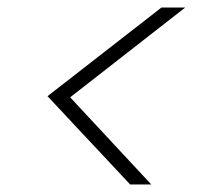

<svg xmlns="http://www.w3.org/2000/svg" viewBox="-20 -605 540 509"><path d="M471 -585 166 -347 381 -116H325L106 -350L408 -585Z"/></svg>

Font: DM Sans 16pt ExtraLight
Style: Italic
Weight: 250
Italic angle: -10°
Version: Version 4.004;gftools[0.9.30]